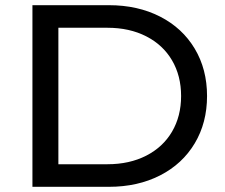

<svg xmlns="http://www.w3.org/2000/svg" viewBox="-20 -720 866 740"><path d="M105 -700V0H400C474 0 539.7 -14.7 597 -44C654.3 -73.3 698.8 -114.5 730.5 -167.5C762.2 -220.5 778 -281.3 778 -350C778 -418.7 762.2 -479.5 730.5 -532.5C698.8 -585.5 654.3 -626.7 597 -656C539.7 -685.3 474 -700 400 -700ZM394 -87H205V-613H394C450.7 -613 500.5 -602 543.5 -580C586.5 -558 619.7 -527.2 643 -487.5C666.3 -447.8 678 -402 678 -350C678 -298 666.3 -252.2 643 -212.5C619.7 -172.8 586.5 -142 543.5 -120C500.5 -98 450.7 -87 394 -87Z"/></svg>

Font: ICO Headline
Style: Regular
Weight: 500
Designer: Julieta Ulanovsky
Foundry: Julieta Ulanovsky
Version: Version 7.200